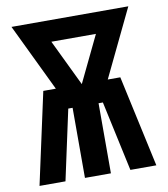

<svg xmlns="http://www.w3.org/2000/svg" viewBox="-82 -805 765 874"><g transform="rotate(-10 300.0 -367.5)"><path d="M30 0 122 -423H180L30 -735H570L420 -423H478L570 0H450L380 -324H360V0H240V-324H220L150 0ZM300 -423 403 -637H197Z"/></g></svg>

Font: Iosevka Curly Heavy Extended
Style: Regular
Weight: 900
Width: 7
Monospace: yes
Designer: Belleve Invis
Foundry: Belleve Invis
Version: Version 11.1.0; ttfautohint (v1.8.3)